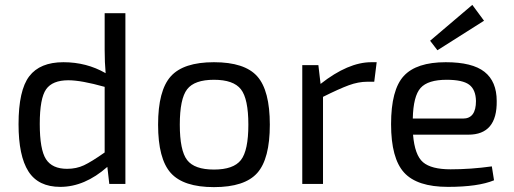

<svg xmlns="http://www.w3.org/2000/svg" viewBox="-20 -754 2106 787"><path d="M494 -700V0H428L420 -70Q327 12 227 12Q137 12 96.5 -51.5Q56 -115 56 -245Q56 -384 100 -441.5Q144 -499 240 -499Q335 -499 413 -454Q409 -498 409 -550V-700ZM409 -129V-398Q313 -425 260 -425Q195 -425 169 -388Q143 -351 143 -246Q143 -141 168.5 -101.5Q194 -62 255 -62Q293 -62 324 -76.5Q355 -91 409 -129Z M857 -499Q983 -499 1034.5 -441Q1086 -383 1086 -243Q1086 -103 1034.5 -45Q983 13 857 13Q732 13 680 -45Q628 -103 628 -243Q628 -383 680 -441Q732 -499 857 -499ZM967.5 -388Q937 -427 857 -427Q777 -427 747 -388Q717 -349 717 -243Q717 -137 747 -98Q777 -59 857 -59Q937 -59 967.5 -98Q998 -137 998 -243Q998 -349 967.5 -388Z M1524 -499 1514 -419H1486Q1449 -419 1409.5 -404.5Q1370 -390 1304 -357V0H1219V-487H1285L1294 -410Q1407 -499 1502 -499Z M1773 -548 1743 -587 1916 -734 1964 -669ZM1900 -202H1673Q1680 -118 1714 -89Q1748 -60 1827 -60Q1910 -60 1996 -72L2005 -15Q1940 12 1816 12Q1690 12 1636.5 -46.5Q1583 -105 1583 -245Q1583 -386 1635 -442.5Q1687 -499 1807 -499Q1916 -499 1966 -459.5Q2016 -420 2016 -340Q2018 -202 1900 -202ZM1672 -268H1878Q1931 -268 1931 -340Q1930 -387 1903 -407Q1876 -427 1811 -427Q1734 -427 1704 -393.5Q1674 -360 1672 -268Z"/></svg>

Font: Exo 2.0
Style: Regular
Weight: 400
Designer: Natanael Gama
Version: Version 1.001;PS 001.001;hotconv 1.0.70;makeotf.lib2.5.58329